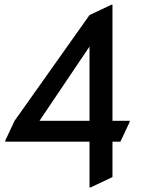

<svg xmlns="http://www.w3.org/2000/svg" viewBox="-20 -777 620 816"><path d="M360.4 -263.7V-579.1L147.9 -263.7ZM360.4 19.5V-174.8H2.4V-179.7L42 -263.7L360.4 -712.9L453.1 -756.8H458V-263.7H531.2V-258.8L491.7 -174.8H458V-24.4L365.2 19.5Z"/></svg>

Font: Nova Round
Style: Book
Weight: 400
Version: Version 2.000